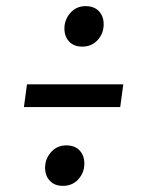

<svg xmlns="http://www.w3.org/2000/svg" viewBox="-20 -644 461 626"><path d="M127 -97Q127 -126 146.5 -148Q166 -170 196 -170Q224 -170 239.5 -153.5Q255 -137 255 -111Q255 -81 235.5 -59.5Q216 -38 185 -38Q158 -38 142.5 -54.5Q127 -71 127 -97ZM190 -551Q190 -580 209.5 -602Q229 -624 259 -624Q287 -624 302.5 -607.5Q318 -591 318 -565Q318 -535 298.5 -513.5Q279 -492 248 -492Q221 -492 205.5 -508.5Q190 -525 190 -551ZM68 -369H382L372 -295H58Z"/></svg>

Font: Fira Sans Compressed
Style: Italic
Weight: 400
Width: 1
Italic angle: -8°
Designer: bBox Type GmbH & Carrois Corporate GbR & Edenspiekermann AG
Foundry: bBox Type GmbH & Carrois Corporate GbR & Edenspiekermann AG
Version: Version 4.301